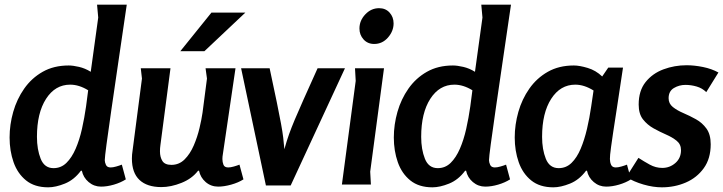

<svg xmlns="http://www.w3.org/2000/svg" viewBox="-20 -789 3092 821"><path d="M400 -714 395 -769H522Q503 -639 486 -523.5Q469 -408 456 -318Q443 -228 435.5 -172Q428 -116 428 -104Q428 -95 433 -84Q438 -73 453 -73Q463 -73 477 -77Q491 -81 501 -85L518 -22Q496 -8 467 0.5Q438 9 412 9Q382 9 359 -10.5Q336 -30 330 -59H326Q297 -20 257.5 -4Q218 12 186 12Q128 12 91.5 -17.5Q55 -47 38 -95.5Q21 -144 21 -201Q21 -256 36.5 -310.5Q52 -365 83.5 -410Q115 -455 162.5 -482Q210 -509 274 -509Q292 -509 318 -503Q344 -497 368 -482ZM138 -204Q138 -150 154 -110Q170 -70 209 -70Q241 -70 264 -92.5Q287 -115 303.5 -153Q320 -191 330.5 -238Q341 -285 348 -334L357 -403Q318 -427 280 -427Q216 -427 177 -366.5Q138 -306 138 -204Z M709 -497 666 -169Q665 -162 664.5 -155.5Q664 -149 664 -142Q664 -117 674.5 -100.5Q685 -84 713 -84Q746 -84 769.5 -107.5Q793 -131 808.5 -167Q824 -203 833 -241Q842 -279 846 -307L865 -453L859 -497H987L933 -130Q932 -125 931.5 -119.5Q931 -114 931 -109Q931 -96 935.5 -84.5Q940 -73 956 -73Q966 -73 980 -77Q994 -81 1004 -85L1021 -22Q999 -8 968.5 0.5Q938 9 913 9Q882 9 859.5 -10.5Q837 -30 831 -59H827Q801 -25 756 -7Q711 11 670 11Q609 11 576.5 -19.5Q544 -50 544 -111Q544 -128 547 -146L587 -453L582 -497ZM884 -735H1029L854 -570H751Z M1133 -497Q1152 -409 1163.5 -352.5Q1175 -296 1181.5 -261Q1188 -226 1191 -201Q1194 -176 1196 -151Q1206 -187 1216 -215Q1226 -243 1240.5 -277.5Q1255 -312 1278 -363.5Q1301 -415 1338 -497H1455L1223 4H1117L1011 -497Z M1663 -689Q1663 -656 1639 -628.5Q1615 -601 1580 -601Q1552 -601 1534.5 -620.5Q1517 -640 1517 -667Q1517 -701 1542 -727.5Q1567 -754 1601 -754Q1629 -754 1646 -735Q1663 -716 1663 -689ZM1622 -497 1563 -55 1566 0H1442L1501 -443L1498 -497Z M2043 -714 2038 -769H2165Q2146 -639 2129 -523.5Q2112 -408 2099 -318Q2086 -228 2078.5 -172Q2071 -116 2071 -104Q2071 -95 2076 -84Q2081 -73 2096 -73Q2106 -73 2120 -77Q2134 -81 2144 -85L2161 -22Q2139 -8 2110 0.5Q2081 9 2055 9Q2025 9 2002 -10.5Q1979 -30 1973 -59H1969Q1940 -20 1900.5 -4Q1861 12 1829 12Q1771 12 1734.5 -17.5Q1698 -47 1681 -95.5Q1664 -144 1664 -201Q1664 -256 1679.5 -310.5Q1695 -365 1726.5 -410Q1758 -455 1805.5 -482Q1853 -509 1917 -509Q1935 -509 1961 -503Q1987 -497 2011 -482ZM1781 -204Q1781 -150 1797 -110Q1813 -70 1852 -70Q1884 -70 1907 -92.5Q1930 -115 1946.5 -153Q1963 -191 1973.5 -238Q1984 -285 1991 -334L2000 -403Q1961 -427 1923 -427Q1859 -427 1820 -366.5Q1781 -306 1781 -204Z M2581 -500H2644Q2629 -398 2618.5 -331Q2608 -264 2602 -223.5Q2596 -183 2593 -161Q2590 -139 2589 -128Q2588 -117 2588 -109Q2588 -96 2593 -84.5Q2598 -73 2613 -73Q2623 -73 2637 -77Q2651 -81 2661 -85L2678 -22Q2656 -8 2627 0.5Q2598 9 2572 9Q2542 9 2519 -10.5Q2496 -30 2490 -59H2486Q2457 -20 2417.5 -4Q2378 12 2346 12Q2288 12 2251.5 -17.5Q2215 -47 2198 -95.5Q2181 -144 2181 -201Q2181 -256 2196.5 -310.5Q2212 -365 2243.5 -410Q2275 -455 2322.5 -482Q2370 -509 2434 -509Q2458 -509 2493 -498.5Q2528 -488 2555 -462ZM2298 -204Q2298 -150 2314 -110Q2330 -70 2369 -70Q2401 -70 2424 -92.5Q2447 -115 2463 -153Q2479 -191 2490 -238Q2501 -285 2508 -334L2518 -402Q2478 -427 2440 -427Q2376 -427 2337 -366.5Q2298 -306 2298 -204Z M3000 -395Q2983 -412 2959 -419Q2935 -426 2911 -426Q2884 -426 2861.5 -412.5Q2839 -399 2839 -369Q2839 -346 2857 -331.5Q2875 -317 2902 -305.5Q2929 -294 2956 -279Q2983 -264 3001 -239Q3019 -214 3019 -172Q3019 -111 2989.5 -70Q2960 -29 2912.5 -8.5Q2865 12 2810 12Q2773 12 2731.5 0Q2690 -12 2658 -32L2710 -114Q2733 -99 2758.5 -85Q2784 -71 2812 -71Q2844 -71 2868 -92Q2892 -113 2892 -147Q2892 -172 2873.5 -187Q2855 -202 2828.5 -213.5Q2802 -225 2775 -240Q2748 -255 2729.5 -278.5Q2711 -302 2711 -342Q2711 -401 2740.5 -438Q2770 -475 2817 -492.5Q2864 -510 2916 -510Q2949 -510 2986 -502.5Q3023 -495 3052 -479Z"/></svg>

Font: Rosario
Style: Bold Italic
Weight: 700
Italic angle: -8.05°
Designer: Hector Gatti
Foundry: Omnibus Type
Version: Version 1.101; ttfautohint (v1.8.1.43-b0c9)